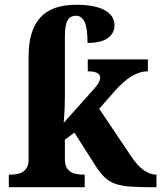

<svg xmlns="http://www.w3.org/2000/svg" viewBox="-20 -785 676 805"><path d="M17 0V-53H29Q44 -53 60.5 -57.5Q77 -62 88.5 -76Q100 -90 100 -118V-550Q100 -657 148.5 -711Q197 -765 300 -765Q377 -765 418.5 -742.5Q460 -720 460 -679Q460 -645 431.5 -625Q403 -605 347 -605Q347 -666 335 -692.5Q323 -719 298 -719Q275 -719 263.5 -700Q252 -681 252 -628V-374Q252 -356 251 -331.5Q250 -307 248.5 -288.5Q247 -270 247 -270L373 -411Q390 -430 395 -441Q400 -452 400 -459Q400 -486 348 -486V-536H600V-486Q566 -486 532 -465.5Q498 -445 459 -401L396 -329L529 -131Q555 -91 582 -72Q609 -53 633 -53H636V0H622Q567 0 529.5 -2.5Q492 -5 466 -13.5Q440 -22 420.5 -40Q401 -58 381 -89L292 -229L252 -199V-118Q252 -90 263.5 -76Q275 -62 292 -57.5Q309 -53 323 -53H335V0Z"/></svg>

Font: NotoSerif-Bold
Style: Regular
Weight: 700
Designer: Monotype Design Team
Foundry: Monotype Imaging Inc.
Version: Version 2.007; ttfautohint (v1.8) -l 8 -r 50 -G 200 -x 14 -D